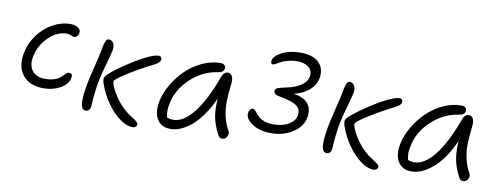

<svg xmlns="http://www.w3.org/2000/svg" viewBox="-58 -902 3371 1291"><g transform="rotate(10 1627.0 -257.0)"><path d="M245.1 -65.9Q149.4 -65.9 103.3 -125Q57.1 -184.1 76.2 -278.8Q89.8 -346.7 131.6 -402.8Q173.3 -459 231.4 -491Q289.6 -522.9 351.1 -522.9Q384.8 -522.9 404.5 -508.3Q424.3 -493.7 419.9 -472.2Q417 -458.5 408.7 -450.2Q400.4 -441.9 388.2 -441.9Q378.9 -441.9 366.7 -448.5Q354.5 -455.1 338.9 -455.1Q271 -455.1 213.4 -397.9Q155.8 -340.8 141.1 -265.1Q128.4 -203.6 157.2 -166.7Q186 -129.9 245.1 -129.9Q277.3 -129.9 302 -137Q326.7 -144 340.3 -154.1Q354 -164.1 363.8 -174.1Q373.5 -184.1 381.6 -191.2Q389.6 -198.2 397 -198.2Q412.1 -198.2 417 -190.7Q421.9 -183.1 418.9 -165Q410.2 -121.6 359.6 -93.8Q309.1 -65.9 245.1 -65.9Z M551.8 33.2Q519.5 33.2 518.1 -23.9Q516.6 -81.1 538.6 -182.1Q543.9 -207.5 560.3 -273.4Q576.7 -339.4 584 -376Q585 -380.4 586.9 -390.9Q588.9 -401.4 589.8 -408.2Q596.2 -438.5 603.3 -452.1Q610.4 -465.8 622.6 -465.8Q642.6 -465.8 654.3 -446.8Q666 -427.7 659.7 -395Q655.3 -373.5 633.3 -294.4Q611.3 -215.3 605 -182.1Q596.7 -139.6 592 -97.2Q587.4 -54.7 586.2 -27.8Q585 -1 584 2.9Q581.1 17.1 572.8 25.1Q564.5 33.2 551.8 33.2ZM881.8 87.9Q839.4 87.9 791.7 52.5Q744.1 17.1 704.8 -38.8Q665.5 -94.7 642.6 -157.2Q631.3 -186.5 633.8 -203.1Q636.7 -215.8 651.9 -230Q669.4 -248 711.4 -278.8Q753.4 -309.6 801.8 -340.3Q850.1 -371.1 898.4 -393.6Q946.8 -416 972.7 -416Q984.4 -416 989.5 -408Q994.6 -399.9 992.7 -391.1Q991.2 -383.8 986.1 -377Q981 -370.1 970.5 -363.3Q960 -356.4 952.1 -352.3Q944.3 -348.1 928 -340.1Q911.6 -332 904.8 -328.1Q826.2 -286.6 765.4 -246.8Q704.6 -207 702.6 -194.8Q698.7 -173.8 735.6 -111.6Q772.5 -49.3 829.6 -2.9Q842.3 7.3 866 22.2Q889.6 37.1 901.1 47.1Q912.6 57.1 910.6 65.9Q909.2 75.2 901.6 81.5Q894 87.9 881.8 87.9Z M1135.3 55.2Q1070.8 55.2 1042.5 8.5Q1014.2 -38.1 1029.3 -115.2Q1041 -173.3 1075 -231.4Q1108.9 -289.6 1156.2 -335.7Q1203.6 -381.8 1265.4 -410.9Q1327.1 -439.9 1389.2 -439.9Q1407.7 -439.9 1417.5 -430.9Q1427.2 -421.9 1424.3 -405.8Q1419.4 -381.3 1388.2 -377Q1280.3 -362.3 1199.5 -285.9Q1118.7 -209.5 1100.1 -113.8Q1093.8 -85.4 1093.3 -66.4Q1092.8 -47.4 1099.1 -17.1Q1115.2 -8.8 1143.6 -8.8Q1211.9 -8.8 1281 -96.4Q1350.1 -184.1 1409.2 -348.1Q1423.3 -384.8 1450.2 -384.8Q1469.7 -384.8 1479.2 -366.7Q1488.8 -348.6 1485.4 -318.8Q1476.6 -242.2 1475.3 -194.8Q1474.1 -147.5 1484.6 -96.9Q1495.1 -46.4 1521.5 1Q1531.7 18.1 1520.5 38.6Q1509.3 59.1 1490.2 59.1Q1477.5 59.1 1470.7 54.2Q1463.9 49.3 1458.5 38.1Q1431.2 -12.7 1418.9 -64.9Q1406.7 -117.2 1412.1 -201.2Q1382.3 -134.3 1345.9 -83.5Q1309.6 -32.7 1273.2 -3.2Q1236.8 26.4 1202.1 40.8Q1167.5 55.2 1135.3 55.2Z M1805.7 -34.2Q1726.6 -34.2 1675.8 -68.1Q1625 -102.1 1629.9 -142.1Q1632.3 -156.2 1640.1 -165.5Q1647.9 -174.8 1658.7 -174.8Q1666 -174.8 1673.6 -166.5Q1681.2 -158.2 1690.7 -146.5Q1700.2 -134.8 1713.4 -123.3Q1726.6 -111.8 1751.5 -103.5Q1776.4 -95.2 1809.1 -95.2Q1874.5 -95.2 1916.5 -121.3Q1958.5 -147.5 1962.9 -185.1Q1968.8 -225.6 1939 -248Q1909.2 -270.5 1826.7 -286.1Q1796.9 -291 1787.6 -299.3Q1778.3 -307.6 1779.8 -320.8Q1781.7 -334 1796.1 -339.8Q1810.5 -345.7 1856 -355Q1917 -367.7 1954.1 -393.6Q1991.2 -419.4 1997.1 -457Q2002.9 -494.1 1974.6 -517.6Q1946.3 -541 1897.9 -541Q1864.3 -541 1834.2 -533.2Q1804.2 -525.4 1787.4 -516.1Q1770.5 -506.8 1756.6 -499Q1742.7 -491.2 1737.8 -491.2Q1730 -491.2 1726.1 -497.8Q1722.2 -504.4 1724.1 -515.1Q1728 -546.4 1780.8 -574.2Q1833.5 -602.1 1908.7 -602.1Q1992.2 -602.1 2032.7 -563.2Q2073.2 -524.4 2064 -460Q2060.5 -433.6 2044.9 -407.5Q2029.3 -381.3 1993.9 -356.9Q1958.5 -332.5 1909.7 -321.8Q1975.1 -312.5 2006.3 -278.6Q2037.6 -244.6 2028.8 -186Q2020.5 -121.6 1956.3 -77.9Q1892.1 -34.2 1805.7 -34.2Z M2196.8 33.2Q2164.6 33.2 2163.1 -23.9Q2161.6 -81.1 2183.6 -182.1Q2189 -207.5 2205.3 -273.4Q2221.7 -339.4 2229 -376Q2230 -380.4 2231.9 -390.9Q2233.9 -401.4 2234.9 -408.2Q2241.2 -438.5 2248.3 -452.1Q2255.4 -465.8 2267.6 -465.8Q2287.6 -465.8 2299.3 -446.8Q2311 -427.7 2304.7 -395Q2300.3 -373.5 2278.3 -294.4Q2256.3 -215.3 2250 -182.1Q2241.7 -139.6 2237.1 -97.2Q2232.4 -54.7 2231.2 -27.8Q2230 -1 2229 2.9Q2226.1 17.1 2217.8 25.1Q2209.5 33.2 2196.8 33.2ZM2526.9 87.9Q2484.4 87.9 2436.8 52.5Q2389.2 17.1 2349.9 -38.8Q2310.5 -94.7 2287.6 -157.2Q2276.4 -186.5 2278.8 -203.1Q2281.7 -215.8 2296.9 -230Q2314.5 -248 2356.4 -278.8Q2398.4 -309.6 2446.8 -340.3Q2495.1 -371.1 2543.5 -393.6Q2591.8 -416 2617.7 -416Q2629.4 -416 2634.5 -408Q2639.6 -399.9 2637.7 -391.1Q2636.2 -383.8 2631.1 -377Q2626 -370.1 2615.5 -363.3Q2605 -356.4 2597.2 -352.3Q2589.4 -348.1 2573 -340.1Q2556.6 -332 2549.8 -328.1Q2471.2 -286.6 2410.4 -246.8Q2349.6 -207 2347.7 -194.8Q2343.8 -173.8 2380.6 -111.6Q2417.5 -49.3 2474.6 -2.9Q2487.3 7.3 2511 22.2Q2534.7 37.1 2546.1 47.1Q2557.6 57.1 2555.7 65.9Q2554.2 75.2 2546.6 81.5Q2539.1 87.9 2526.9 87.9Z M2780.3 55.2Q2715.8 55.2 2687.5 8.5Q2659.2 -38.1 2674.3 -115.2Q2686 -173.3 2720 -231.4Q2753.9 -289.6 2801.3 -335.7Q2848.6 -381.8 2910.4 -410.9Q2972.2 -439.9 3034.2 -439.9Q3052.7 -439.9 3062.5 -430.9Q3072.3 -421.9 3069.3 -405.8Q3064.5 -381.3 3033.2 -377Q2925.3 -362.3 2844.5 -285.9Q2763.7 -209.5 2745.1 -113.8Q2738.8 -85.4 2738.3 -66.4Q2737.8 -47.4 2744.1 -17.1Q2760.3 -8.8 2788.6 -8.8Q2856.9 -8.8 2926 -96.4Q2995.1 -184.1 3054.2 -348.1Q3068.4 -384.8 3095.2 -384.8Q3114.7 -384.8 3124.3 -366.7Q3133.8 -348.6 3130.4 -318.8Q3121.6 -242.2 3120.4 -194.8Q3119.1 -147.5 3129.6 -96.9Q3140.1 -46.4 3166.5 1Q3176.8 18.1 3165.5 38.6Q3154.3 59.1 3135.3 59.1Q3122.6 59.1 3115.7 54.2Q3108.9 49.3 3103.5 38.1Q3076.2 -12.7 3064 -64.9Q3051.8 -117.2 3057.1 -201.2Q3027.3 -134.3 2991 -83.5Q2954.6 -32.7 2918.2 -3.2Q2881.8 26.4 2847.2 40.8Q2812.5 55.2 2780.3 55.2Z"/></g></svg>

Font: Shantell Sans Irregular Bouncy
Style: Italic
Weight: 300
Italic angle: -11.31°
Designer: Stephen Nixon, Anya Danilova, Shantell Martin
Foundry: Arrow Type
Version: Version 1.006;[9816181b4]